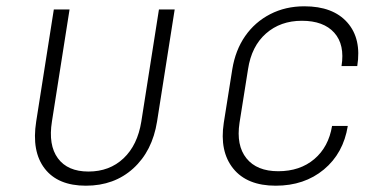

<svg xmlns="http://www.w3.org/2000/svg" viewBox="-20 -580 1240 610"><path d="M253 10Q164 10 122 -44.5Q80 -99 95 -194L151 -550H201L145 -194Q133 -119 164 -77Q195 -35 261 -35Q328 -35 372.5 -77Q417 -119 429 -194L485 -550H535L479 -194Q464 -100 403.5 -45Q343 10 253 10Z M856 10Q765 10 721 -44.5Q677 -99 691 -190L718 -360Q728 -421 759 -465.5Q790 -510 838.5 -535Q887 -560 947 -560Q1038 -560 1083.5 -508.5Q1129 -457 1115 -370H1065Q1076 -438 1042 -476Q1008 -514 939 -514Q871 -514 825 -473.5Q779 -433 768 -360L741 -190Q730 -118 763 -77Q796 -36 864 -36Q933 -36 978.5 -74.5Q1024 -113 1035 -180H1085Q1071 -93 1009 -41.5Q947 10 856 10Z"/></svg>

Font: NKDuy Mono Thin
Style: Italic
Weight: 100
Italic angle: -9°
Monospace: yes
Designer: NKDuy
Foundry: NKDuy
Version: Version 2.251; ttfautohint (v1.8.4.7-5d5b)